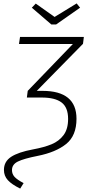

<svg xmlns="http://www.w3.org/2000/svg" viewBox="-20 -900 525 1122"><path d="M308 -757H280L166 -855L189 -879L299 -801L428 -880L448 -855ZM465 -644 195 -369H228Q427 -369 427 -206Q427 -107 366.5 -58.5Q306 -10 200 11Q119 27 84.5 44Q50 61 50 94Q50 117 65 133.5Q80 150 118 170L98 202Q49 178 26 153Q3 128 3 93Q3 44 45 16.5Q87 -11 173 -27Q238 -39 281.5 -57Q325 -75 351.5 -110.5Q378 -146 378 -205Q378 -272 340 -301Q302 -330 224 -330H137L142 -369L406 -643H91L97 -684H470Z"/></svg>

Font: Fira Sans ExtraLight
Style: Italic
Weight: 275
Italic angle: -8°
Designer: Carrois Corporate & Edenspiekermann AG
Foundry: Carrois Corporate GbR & Edenspiekermann AG
Version: Version 4.203